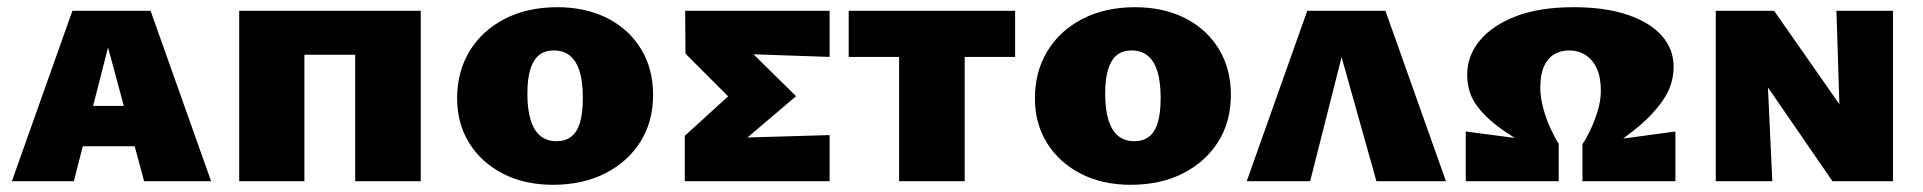

<svg xmlns="http://www.w3.org/2000/svg" viewBox="-20 -503 5339 533"><path d="M13 0 181 -473H398L566 0H380L262 -438H297L185 0ZM124 -97 165 -209H401L450 -97Z M966 0V-473H1148V0ZM644 0V-473H825V0ZM716 -351V-473H1073V-351Z M1515 10Q1436 10 1376 -21Q1316 -52 1282.5 -106Q1249 -160 1249 -230Q1249 -304 1283.5 -361Q1318 -418 1381 -450.5Q1444 -483 1527 -483Q1606 -483 1666 -452.5Q1726 -422 1759.5 -367Q1793 -312 1793 -240Q1793 -165 1757.5 -109Q1722 -53 1659.5 -21.5Q1597 10 1515 10ZM1525 -111Q1549 -111 1565.5 -123.5Q1582 -136 1590 -162.5Q1598 -189 1598 -231Q1598 -276 1589 -305Q1580 -334 1562 -348.5Q1544 -363 1517 -363Q1493 -363 1477 -350.5Q1461 -338 1452.5 -311.5Q1444 -285 1444 -243Q1444 -198 1453.5 -168.5Q1463 -139 1481 -125Q1499 -111 1525 -111Z M1881 0V-126L2059 -288L2056 -181L1883 -354L1882 -473H2283V-345L2050 -353L2022 -401L2190 -236L2011 -84L2010 -120L2283 -128V0Z M2476 0V-473H2658V0ZM2336 -345V-473H2798V-345Z M3119 10Q3040 10 2980 -21Q2920 -52 2886.5 -106Q2853 -160 2853 -230Q2853 -304 2887.5 -361Q2922 -418 2985 -450.5Q3048 -483 3131 -483Q3210 -483 3270 -452.5Q3330 -422 3363.5 -367Q3397 -312 3397 -240Q3397 -165 3361.5 -109Q3326 -53 3263.5 -21.5Q3201 10 3119 10ZM3129 -111Q3153 -111 3169.5 -123.5Q3186 -136 3194 -162.5Q3202 -189 3202 -231Q3202 -276 3193 -305Q3184 -334 3166 -348.5Q3148 -363 3121 -363Q3097 -363 3081 -350.5Q3065 -338 3056.5 -311.5Q3048 -285 3048 -243Q3048 -198 3057.5 -168.5Q3067 -139 3085 -125Q3103 -111 3129 -111Z M3441 0 3609 -473H3826L3994 0H3801L3678 -438H3728L3617 0Z M4307 -104V0H4049V-138ZM4336 -363Q4312 -363 4294 -352Q4276 -341 4266 -318.5Q4256 -296 4256 -260Q4256 -233 4264 -203Q4272 -173 4284 -147Q4296 -121 4307 -104L4269 -66Q4209 -104 4160 -136.5Q4111 -169 4082 -206.5Q4053 -244 4053 -295Q4053 -348 4087.5 -390Q4122 -432 4187.5 -457.5Q4253 -483 4348 -483Q4437 -483 4499.5 -461.5Q4562 -440 4594 -403Q4626 -366 4626 -318Q4626 -267 4596 -224Q4566 -181 4518 -143Q4470 -105 4417 -67L4373 -103Q4384 -119 4395.5 -143.5Q4407 -168 4415.5 -196Q4424 -224 4424 -251Q4424 -289 4412.5 -313.5Q4401 -338 4381 -350.5Q4361 -363 4336 -363ZM4373 -103 4631 -138V0H4373Z M4743 0V-473H4878L4900 0ZM5131 0H5067L4811 -372V-473H4905L5123 -161ZM5235 -473V0H5093L5078 -473Z"/></svg>

Font: Ysabeau SC Black
Style: Regular
Weight: 900
Designer: Christian Thalmann (Catharsis Fonts)
Version: Version 2.001;gftools[0.9.30]; featfreeze: smcp